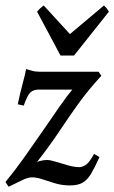

<svg xmlns="http://www.w3.org/2000/svg" viewBox="-24 -675 421 708"><path d="M349.6 -395.5Q300.8 -342.3 265.1 -292.7Q229.5 -243.2 194.8 -190.9Q160.2 -138.7 112.8 -78.1Q112.8 -78.1 124.3 -81.5Q135.7 -85 149.9 -85Q161.6 -85 182.6 -78.4Q203.6 -71.8 227.1 -65.2Q250.5 -58.6 270 -58.6Q278.3 -58.6 291.5 -66.4Q304.7 -74.2 322.8 -107.4L342.8 -95.7Q326.2 -58.6 312.5 -35.4Q298.8 -12.2 281.2 -1.7Q263.7 8.8 234.4 8.8Q206.1 8.8 180.9 1.5Q155.8 -5.9 133.8 -13.4Q111.8 -21 94.7 -21Q80.1 -21 61 -12.2Q42 -3.4 7.8 13.7L-3.9 -3.9Q29.3 -43.9 64.5 -93.3Q99.6 -142.6 133.1 -191.4Q166.5 -240.2 194.8 -280.8Q223.1 -321.3 242.7 -344.7H120.1Q99.1 -344.7 87.9 -334Q76.7 -323.2 63.5 -285.6L41.5 -290.5Q49.8 -330.6 59.3 -365.7Q68.8 -400.9 72.3 -420.4Q80.6 -418.5 92.5 -414.6Q104.5 -410.6 120.1 -410.6H339.4ZM377.4 -631.8 249 -470.2H199.2L112.8 -631.8Q119.1 -639.6 124.5 -644.5Q129.9 -649.4 137.2 -654.8L233.9 -549.3L359.4 -654.8Q364.7 -649.9 368.9 -645Q373 -640.1 377.4 -631.8Z"/></svg>

Font: Dai Banna SIL
Style: Italic
Weight: 400
Italic angle: -11°
Designer: Victor Gaultney
Foundry: SIL International
Version: Version 4.000